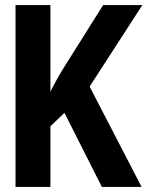

<svg xmlns="http://www.w3.org/2000/svg" viewBox="-20 -734 603 754"><path d="M41 0V-714H178V-374Q192 -402 205.5 -426Q219 -450 236 -477L385 -714H539L332 -394L536 0H380L233 -291L178 -238V0Z"/></svg>

Font: Noto Sans Mono SemiCondensed
Style: Bold
Weight: 700
Width: 4
Designer: Monotype Design Team
Foundry: Monotype Imaging Inc.
Version: Version 2.014